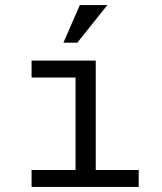

<svg xmlns="http://www.w3.org/2000/svg" viewBox="-20 -740 640 760"><path d="M105 0V-67H279V-433H105V-500H359V-67H529V0ZM296 -720H405L286 -571H231Z"/></svg>

Font: PT Mono
Style: Regular
Weight: 400
Monospace: yes
Designer: A.Korolkova, I.Chaeva
Foundry: ParaType Ltd
Version: Version 1.001W OFL